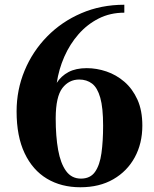

<svg xmlns="http://www.w3.org/2000/svg" viewBox="-20 -780 650 810"><path d="M580.5 -250Q580.5 -175 548.5 -116.2Q516.5 -57.5 458 -23.8Q399.5 10 319 10Q238.5 10 178 -26.2Q117.5 -62.5 83.8 -133.8Q50 -205 50 -310Q50 -401 83.8 -482.2Q117.5 -563.5 178.8 -626Q240 -688.5 323 -724.2Q406 -760 504.5 -760V-726.5Q445 -726.5 396.5 -702Q348 -677.5 311.2 -635.5Q274.5 -593.5 251.2 -540.5Q228 -487.5 219.5 -430.5Q238 -459.5 269 -476Q300 -492.5 346 -492.5Q387.5 -492.5 429 -478.5Q470.5 -464.5 504.8 -435Q539 -405.5 559.8 -359.8Q580.5 -314 580.5 -250ZM415 -250Q415 -325.5 403 -367.8Q391 -410 368.5 -427.2Q346 -444.5 314 -444.5Q271 -444.5 243.2 -408.5Q215.5 -372.5 215 -282.5V-280.5Q215 -205 225.2 -147.8Q235.5 -90.5 258.8 -58.5Q282 -26.5 321.5 -26.5Q361 -26.5 381 -55Q401 -83.5 408 -134Q415 -184.5 415 -250Z"/></svg>

Font: Bodoni* 06pt
Style: Bold
Weight: 700
Version: Version 2.3